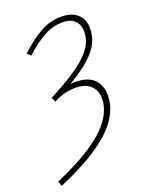

<svg xmlns="http://www.w3.org/2000/svg" viewBox="-153 -565 688 873"><g transform="rotate(-20 191.0 -128.0)"><path d="M-8 234 -16 210Q100 160 169.5 111.5Q239 63 269.5 16Q300 -31 300 -76Q300 -118 274 -141Q248 -164 202 -164Q180 -164 154 -158.5Q128 -153 96 -136L86 -158Q163 -198 210.5 -230Q258 -262 283.5 -289.5Q309 -317 318.5 -341.5Q328 -366 328 -390Q328 -425 307.5 -444.5Q287 -464 250 -464Q204 -464 160.5 -441Q117 -418 64 -370L48 -386Q102 -436 149.5 -463Q197 -490 252 -490Q302 -490 330 -465Q358 -440 358 -396Q358 -336 317.5 -288.5Q277 -241 188 -188Q260 -194 295 -165Q330 -136 330 -82Q330 -27 296.5 25.5Q263 78 188.5 130Q114 182 -8 234Z"/></g></svg>

Font: Source Sans 3 ExtraLight
Style: Italic
Weight: 250
Italic angle: -11°
Designer: Paul D. Hunt
Foundry: Adobe
Version: Version 3.046;hotconv 1.0.118;makeotfexe 2.5.65603